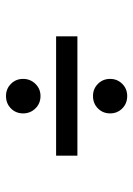

<svg xmlns="http://www.w3.org/2000/svg" viewBox="78 -611 444 640"><g transform="rotate(-90 300.0 -291.0)"><path d="M101 -255V-326H499V-255ZM300 -89Q275 -89 258.5 -105.5Q242 -122 242 -146Q242 -170 258.5 -186.5Q275 -203 300 -203Q324 -203 340.5 -186.5Q357 -170 357 -146Q357 -122 340.5 -105.5Q324 -89 300 -89ZM300 -378Q275 -378 258.5 -395Q242 -412 242 -436Q242 -460 258.5 -476.5Q275 -493 300 -493Q324 -493 340.5 -476.5Q357 -460 357 -436Q357 -412 340.5 -395Q324 -378 300 -378Z"/></g></svg>

Font: Rethink Sans
Style: Regular
Weight: 400
Designer: The Rethink Sans project authors (Hans Thiessen). DM Sans designed by Colophon Foundry.
Foundry: Rethink Communications LLC
Version: Version 1.001